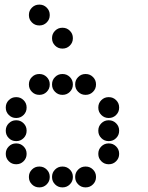

<svg xmlns="http://www.w3.org/2000/svg" viewBox="-20 -815 640 830"><path d="M149 -795Q131 -795 118 -782Q105 -769 105 -751V-749Q105 -731 118 -718Q131 -705 149 -705H151Q169 -705 182 -718Q195 -731 195 -749V-751Q195 -769 182 -782Q169 -795 151 -795ZM249 -695Q231 -695 218 -682Q205 -669 205 -651V-649Q205 -631 218 -618Q231 -605 249 -605H251Q269 -605 282 -618Q295 -631 295 -649V-651Q295 -669 282 -682Q269 -695 251 -695ZM149 -495Q131 -495 118 -482Q105 -469 105 -451V-449Q105 -431 118 -418Q131 -405 149 -405H151Q169 -405 182 -418Q195 -431 195 -449V-451Q195 -469 182 -482Q169 -495 151 -495ZM249 -495Q231 -495 218 -482Q205 -469 205 -451V-449Q205 -431 218 -418Q231 -405 249 -405H251Q269 -405 282 -418Q295 -431 295 -449V-451Q295 -469 282 -482Q269 -495 251 -495ZM349 -495Q331 -495 318 -482Q305 -469 305 -451V-449Q305 -431 318 -418Q331 -405 349 -405H351Q369 -405 382 -418Q395 -431 395 -449V-451Q395 -469 382 -482Q369 -495 351 -495ZM49 -395Q31 -395 18 -382Q5 -369 5 -351V-349Q5 -331 18 -318Q31 -305 49 -305H51Q69 -305 82 -318Q95 -331 95 -349V-351Q95 -369 82 -382Q69 -395 51 -395ZM449 -395Q431 -395 418 -382Q405 -369 405 -351V-349Q405 -331 418 -318Q431 -305 449 -305H451Q469 -305 482 -318Q495 -331 495 -349V-351Q495 -369 482 -382Q469 -395 451 -395ZM49 -295Q31 -295 18 -282Q5 -269 5 -251V-249Q5 -231 18 -218Q31 -205 49 -205H51Q69 -205 82 -218Q95 -231 95 -249V-251Q95 -269 82 -282Q69 -295 51 -295ZM449 -295Q431 -295 418 -282Q405 -269 405 -251V-249Q405 -231 418 -218Q431 -205 449 -205H451Q469 -205 482 -218Q495 -231 495 -249V-251Q495 -269 482 -282Q469 -295 451 -295ZM49 -195Q31 -195 18 -182Q5 -169 5 -151V-149Q5 -131 18 -118Q31 -105 49 -105H51Q69 -105 82 -118Q95 -131 95 -149V-151Q95 -169 82 -182Q69 -195 51 -195ZM449 -195Q431 -195 418 -182Q405 -169 405 -151V-149Q405 -131 418 -118Q431 -105 449 -105H451Q469 -105 482 -118Q495 -131 495 -149V-151Q495 -169 482 -182Q469 -195 451 -195ZM149 -95Q131 -95 118 -82Q105 -69 105 -51V-49Q105 -31 118 -18Q131 -5 149 -5H151Q169 -5 182 -18Q195 -31 195 -49V-51Q195 -69 182 -82Q169 -95 151 -95ZM249 -95Q231 -95 218 -82Q205 -69 205 -51V-49Q205 -31 218 -18Q231 -5 249 -5H251Q269 -5 282 -18Q295 -31 295 -49V-51Q295 -69 282 -82Q269 -95 251 -95ZM349 -95Q331 -95 318 -82Q305 -69 305 -51V-49Q305 -31 318 -18Q331 -5 349 -5H351Q369 -5 382 -18Q395 -31 395 -49V-51Q395 -69 382 -82Q369 -95 351 -95Z"/></svg>

Font: Doto Black Rounded Black
Style: Regular
Weight: 900
Monospace: yes
Version: Version 1.000